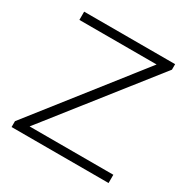

<svg xmlns="http://www.w3.org/2000/svg" viewBox="-156 -827 949 967"><g transform="rotate(30 318.5 -343.0)"><path d="M36 0V-34L511 -638H62V-686H591V-654L113 -48H600V0Z"/></g></svg>

Font: Archivo SemiBold Thin
Style: Regular
Weight: 250
Version: Version 2.001